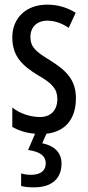

<svg xmlns="http://www.w3.org/2000/svg" viewBox="-20 -567 379 827"><path d="M245 137C245 92 216 61 162 50L180 9C261 0 307 -54 307 -144C307 -226 262 -265 196 -307C133 -345 111 -365 111 -408C111 -450 139 -478 184 -478C217 -478 248 -466 276 -447L306 -512C269 -535 229 -547 183 -547C94 -547 33 -491 33 -406C33 -323 78 -283 145 -242C205 -208 227 -183 227 -141C227 -92 199 -63 152 -63C108 -63 62 -80 33 -104V-20C58 -6 92 6 131 9L101 79C149 86 177 102 177 137C177 166 157 186 114 186C99 186 84 184 71 180V234C84 238 103 240 127 240C201 240 245 204 245 137Z"/></svg>

Font: Noto Sans Lao Looped ExtraCondensed
Style: Regular
Weight: 400
Width: 2
Designer: Mark Frömberg, Ben Mitchell
Foundry: The Fontpad Ltd
Version: Version 1.002